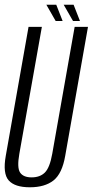

<svg xmlns="http://www.w3.org/2000/svg" viewBox="-27 -789 393 814"><path d="M99.5 5Q36 5 10 -24Q-16 -53 -2.5 -128.5L94 -675H150.5L55 -137Q44.5 -78 58.2 -57.5Q72 -37 107 -37Q142.5 -37 163.2 -57.5Q184 -78 194.5 -137L289.5 -675H346L249.5 -128.5Q236.5 -53 199.8 -24Q163 5 99.5 5ZM282.5 -700 243 -769H285L312 -700ZM209 -700 169.5 -769H211.5L238.5 -700Z"/></svg>

Font: Anybody Condensed Light
Style: Italic
Weight: 300
Width: 3
Italic angle: -10°
Designer: Tyler Finck
Foundry: Etcetera Type Company
Version: Version 1.010; ttfautohint (v1.8.3) -l 8 -r 50 -G 200 -x 14 